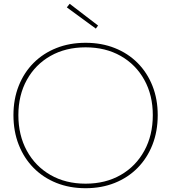

<svg xmlns="http://www.w3.org/2000/svg" viewBox="-20 -986 904 1014"><path d="M432 8Q347.5 8 277.8 -20Q208 -48 157.2 -99.5Q106.5 -151 78.8 -221.8Q51 -292.5 51 -378Q51 -462.5 78.8 -532.5Q106.5 -602.5 157.2 -653.5Q208 -704.5 277.8 -732.2Q347.5 -760 432 -760Q516.5 -760 586.2 -732.2Q656 -704.5 706.8 -653.5Q757.5 -602.5 785.2 -532.5Q813 -462.5 813 -378Q813 -292.5 785.2 -221.8Q757.5 -151 706.8 -99.5Q656 -48 586.2 -20Q516.5 8 432 8ZM432 -16Q537.5 -16 617.5 -62Q697.5 -108 742.2 -189.8Q787 -271.5 787 -378Q787 -483.5 742.2 -564.2Q697.5 -645 617.5 -690.5Q537.5 -736 432 -736Q326.5 -736 246.5 -690.5Q166.5 -645 121.8 -564.2Q77 -483.5 77 -378Q77 -271.5 121.8 -189.8Q166.5 -108 246.5 -62Q326.5 -16 432 -16ZM348 -966 333 -947 486 -835 498 -851Z"/></svg>

Font: Hepta Slab ExtraLight
Style: Regular
Weight: 200
Designer: Michael LaGattuta
Foundry: Michael LaGattuta
Version: Version 1.100